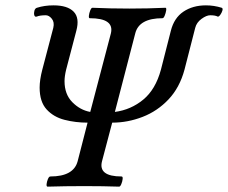

<svg xmlns="http://www.w3.org/2000/svg" viewBox="-20 -695 851 717"><path d="M158 2Q153 2 154 -7.5Q155 -17 159 -26.5Q163 -36 168 -36Q255 -36 270 -93L307 -237Q262 -237 221 -247.5Q180 -258 154 -286.5Q128 -315 128 -368Q128 -382 130.5 -399Q133 -416 138 -435L179 -591Q184 -612 173.5 -625Q163 -638 151 -638Q129 -638 117 -633Q110 -631 108 -638.5Q106 -646 108.5 -655Q111 -664 118 -666Q146 -675 180 -675Q232 -675 255 -651.5Q278 -628 265 -580L227 -435Q221 -410 221 -392Q221 -343 250 -313.5Q279 -284 317 -277L394 -570Q408 -627 315 -627Q311 -627 312 -636.5Q313 -646 317 -656Q321 -666 325 -666Q390 -663 463 -663Q534 -663 598 -666Q602 -666 600.5 -656Q599 -646 595 -636.5Q591 -627 587 -627Q499 -627 485 -570L409 -277Q469 -285 515 -323Q561 -361 581 -435L618 -580Q630 -628 665 -651.5Q700 -675 749 -675Q779 -675 808 -666Q813 -664 810.5 -655.5Q808 -647 802.5 -639.5Q797 -632 793 -633Q784 -638 765 -638Q751 -638 732.5 -624.5Q714 -611 709 -591L669 -435Q651 -368 609.5 -324Q568 -280 512.5 -258.5Q457 -237 399 -237L361 -93Q346 -36 434 -36Q439 -36 438 -26.5Q437 -17 433 -7.5Q429 2 425 2Q394 1 362.5 0.5Q331 0 295 0Q258 0 224.5 0.5Q191 1 158 2Z"/></svg>

Font: Junicode Two Beta Condensed Medium
Style: Italic
Weight: 500
Width: 3
Italic angle: -9°
Version: Version 1.053; ttfautohint (v1.8.4)